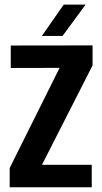

<svg xmlns="http://www.w3.org/2000/svg" viewBox="-20 -792 430 812"><path d="M21 0V-81.5L232 -505L25.5 -504.5V-599.5L371.5 -600V-515.5L157.5 -95H368V0ZM157 -640 249.5 -772.5H342L244.5 -640Z"/></svg>

Font: Big Shoulders
Style: Bold
Weight: 700
Designer: Patric King
Foundry: XO Type Co
Version: Version 2.002